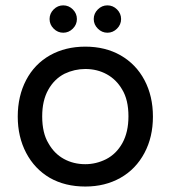

<svg xmlns="http://www.w3.org/2000/svg" viewBox="-20 -682 634 713"><path d="M164.1 -611.3Q164.1 -631.8 179.2 -647Q194.3 -662.1 214.8 -662.1Q235.4 -662.1 250.5 -647Q265.6 -631.8 265.6 -611.3Q265.6 -590.8 250.5 -575.7Q235.4 -560.5 214.8 -560.5Q194.3 -560.5 179.2 -575.7Q164.1 -590.8 164.1 -611.3ZM328.1 -611.3Q328.1 -631.8 343.3 -647Q358.4 -662.1 378.9 -662.1Q399.4 -662.1 414.6 -647Q429.7 -631.8 429.7 -611.3Q429.7 -590.8 414.6 -575.7Q399.4 -560.5 378.9 -560.5Q358.4 -560.5 343.3 -575.7Q328.1 -590.8 328.1 -611.3ZM165 -21.5Q108.4 -54.7 77.1 -114.3Q45.9 -173.8 45.9 -249Q45.9 -325.2 77.1 -384.8Q108.4 -444.3 165.5 -476.6Q222.7 -508.8 296.9 -508.8Q371.1 -508.8 427.7 -476.6Q485.4 -443.4 516.6 -384.3Q547.9 -325.2 547.9 -249Q547.9 -172.9 516.6 -114.3Q484.4 -53.7 427.2 -21.5Q370.1 10.7 296.9 10.7Q221.7 10.7 165 -21.5ZM374 -90.8Q412.1 -110.4 434.6 -150.9Q457 -191.4 457 -250Q457 -311.5 433.6 -349.6Q412.1 -386.7 376.5 -406.2Q340.8 -425.8 296.9 -425.8Q256.8 -425.8 219.7 -408.2Q181.6 -388.7 159.2 -348.6Q136.7 -308.6 136.7 -250Q136.7 -187.5 160.2 -149.4Q181.6 -111.3 217.3 -91.8Q252.9 -72.3 296.9 -72.3Q336.9 -72.3 374 -90.8Z"/></svg>

Font: KTXP_ComRound
Style: Medium
Weight: 500
Version: Version 1.01;May 16, 2022;FontCreator 13.0.0.2683 64-bit